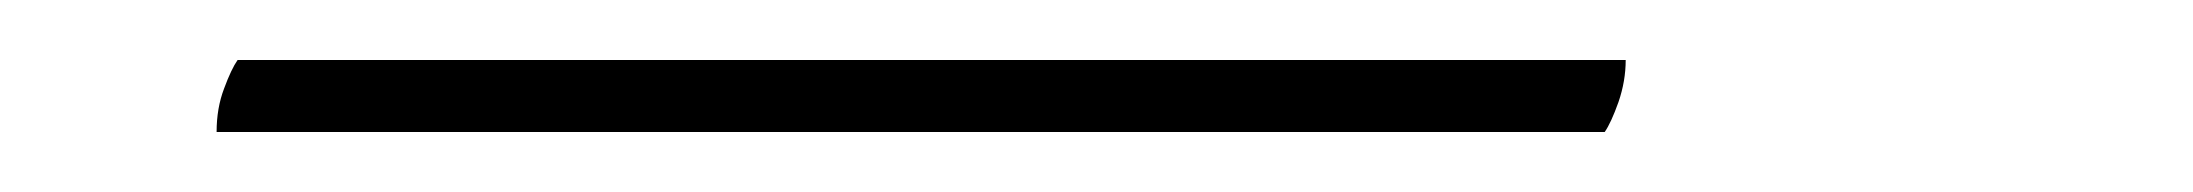

<svg xmlns="http://www.w3.org/2000/svg" viewBox="-20 116 731 64"><path d="M52.2 160Q52.2 152 54.7 145.5Q57.1 139 59.2 136H521.9Q521.9 143 519.5 150Q517 157 514.9 160Z"/></svg>

Font: Petrona Thin
Style: Italic
Weight: 100
Italic angle: -9°
Designer: Ringo R. Seeber
Foundry: Ringo R. Seeber
Version: Version 2.001; ttfautohint (v1.8.3)